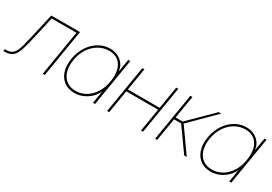

<svg xmlns="http://www.w3.org/2000/svg" viewBox="-29 -1162 2561 1808"><g transform="rotate(30 1251.5 -257.5)"><path d="M-42.5 0 -38.6 -22.5H-26.9Q9.3 -22.5 31.5 -34.2Q53.7 -45.9 68.6 -73.2Q83.5 -100.6 95.9 -147Q108.4 -193.4 124 -262.7L181.6 -515.6H494.1L408.7 0H386.2L467.8 -493.2H198.7L146.5 -261.7Q126 -170.4 107.9 -112.5Q89.8 -54.7 59.1 -27.3Q28.3 0 -30.8 0Z M731.9 7.8Q667.5 7.8 621.6 -24.9Q575.7 -57.6 555.9 -117.4Q536.1 -177.2 549.3 -257.8Q563 -337.9 602.8 -397.7Q642.6 -457.5 699.2 -490.5Q755.9 -523.4 819.8 -523.4Q869.1 -523.4 907.5 -503.7Q945.8 -483.9 968.8 -450.7Q991.7 -417.5 994.1 -376H994.6L1018.1 -515.6H1040.5L955.1 0H932.6L955.1 -136.7H954.6Q937.5 -96.2 903.6 -63.2Q869.6 -30.3 825.4 -11.2Q781.2 7.8 731.9 7.8ZM731.9 -14.6Q791.5 -14.6 842.3 -44.4Q893.1 -74.2 928 -128.7Q962.9 -183.1 975.1 -257.8Q993.7 -370.1 951.7 -435.5Q909.7 -501 820.3 -501Q762.7 -501 710.4 -471.4Q658.2 -441.9 621.3 -387.2Q584.5 -332.5 571.8 -257.8Q559.6 -183.1 576.4 -128.7Q593.3 -74.2 633.8 -44.4Q674.3 -14.6 731.9 -14.6Z M1194.3 -515.6 1154.3 -272.9H1500L1540 -515.6H1562.5L1477.1 0H1454.6L1496.1 -250.5H1150.4L1108.9 0H1086.4L1171.9 -515.6Z M1608.4 0 1693.8 -515.6H1716.3L1675.3 -269.5H1752.4L2001.5 -515.6H2028.8L1770 -257.8L1952.1 0H1924.3L1748.5 -247.1H1671.9L1630.9 0Z M2213.4 7.8Q2148.9 7.8 2103 -24.9Q2057.1 -57.6 2037.4 -117.4Q2017.6 -177.2 2030.8 -257.8Q2044.4 -337.9 2084.2 -397.7Q2124 -457.5 2180.7 -490.5Q2237.3 -523.4 2301.3 -523.4Q2350.6 -523.4 2388.9 -503.7Q2427.2 -483.9 2450.2 -450.7Q2473.1 -417.5 2475.6 -376H2476.1L2499.5 -515.6H2522L2436.5 0H2414.1L2436.5 -136.7H2436Q2418.9 -96.2 2385 -63.2Q2351.1 -30.3 2306.9 -11.2Q2262.7 7.8 2213.4 7.8ZM2213.4 -14.6Q2272.9 -14.6 2323.7 -44.4Q2374.5 -74.2 2409.4 -128.7Q2444.3 -183.1 2456.5 -257.8Q2475.1 -370.1 2433.1 -435.5Q2391.1 -501 2301.8 -501Q2244.1 -501 2191.9 -471.4Q2139.6 -441.9 2102.8 -387.2Q2065.9 -332.5 2053.2 -257.8Q2041 -183.1 2057.9 -128.7Q2074.7 -74.2 2115.2 -44.4Q2155.8 -14.6 2213.4 -14.6Z"/></g></svg>

Font: Inter Display Thin
Style: Italic
Weight: 100
Italic angle: -9.39999°
Designer: Rasmus Andersson
Foundry: rsms
Version: Version 4.000;git-a52131595